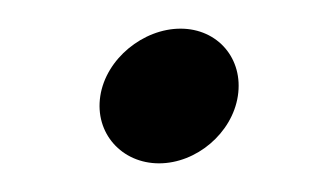

<svg xmlns="http://www.w3.org/2000/svg" viewBox="-20 -113 217 134"><path d="M50 -46C46 -20 65 1 91 1C117 1 142 -20 146 -46C150 -72 132 -93 106 -93C80 -93 54 -72 50 -46Z"/></svg>

Font: Charger Sport
Style: LitObl
Weight: 300
Designer: Jasper
Foundry: Cannot Into Space Fonts
Version: Version 1.1